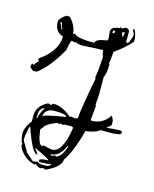

<svg xmlns="http://www.w3.org/2000/svg" viewBox="-153 -767 674 839"><g transform="rotate(15 183.5 -348.0)"><path d="M346.2 -695.3Q356 -695.3 362.8 -657.7V-641.1Q337.4 -610.4 287.6 -574.7Q284.7 -524.9 281.2 -524.9L284.7 -516.6Q284.7 -476.1 274.9 -458.5V-379.4Q274.9 -362.3 271.5 -334Q271.5 -329.6 274.9 -329.6L268.6 -263.2Q271.5 -263.2 271.5 -259.3Q323.7 -259.3 353 -304.7L362.8 -284.2V-263.2L343.3 -246.6Q381.3 -251 398.4 -251H408.2Q414.6 -249.5 414.6 -242.2Q414.6 -230 362.8 -230H320.3Q305.7 -214.8 258.8 -209Q232.9 -110.4 200.2 -64Q200.2 -31.7 135.3 -1.5H128.4L122.1 -5.9Q116.2 -1.5 108.9 -1.5Q100.6 -1.5 86.4 -14.2Q83 -14.2 83 -9.8Q44.9 -17.1 18.1 -51.3Q4.9 -69.8 4.9 -80.6Q8.3 -80.6 8.3 -84.5Q0 -84.5 -4.4 -126Q-4.4 -157.2 21.5 -188.5V-217.3Q21.5 -259.3 70.3 -284.2L86.4 -279.8Q86.4 -288.1 96.2 -288.1Q133.3 -288.1 177.2 -251Q180.7 -251 180.7 -254.9L196.8 -251Q212.9 -251 212.9 -259.3Q212.9 -285.6 242.2 -441.9Q242.2 -445.8 239.3 -445.8Q245.6 -477.5 249 -541.5Q242.2 -558.1 242.2 -570.8Q219.2 -570.8 147.9 -566.4Q118.7 -568.8 118.7 -574.7Q115.7 -574.7 115.7 -570.8L99.1 -574.7Q94.2 -574.7 86.4 -529.3Q39.6 -444.8 -14.2 -404.3H-30.8Q-46.9 -415.5 -46.9 -420.9Q-43.5 -429.2 -43.5 -433.6H-40.5L-33.7 -429.2Q-33.7 -435.1 -17.6 -450.2L-21 -458.5V-462.4Q57.1 -517.1 57.1 -583Q18.1 -593.8 18.1 -641.1Q20 -654.3 47.4 -674.3H63.5Q96.2 -640.1 96.2 -604L102.5 -607.9H106Q116.2 -591.3 196.8 -591.3Q196.8 -609.4 249 -616.2L252 -624.5Q252 -628.4 249 -657.7Q249 -678.7 287.6 -682.6Q287.6 -687 291 -687L297.4 -682.6Q308.1 -690.9 316.9 -690.9Q330.1 -685.1 330.1 -678.7V-628.9H339.8Q353 -656.2 353 -666V-674.3L346.2 -687ZM300.8 -666Q307.1 -656.2 307.1 -649.4H310.5L314 -670.4H310.5Q304.2 -666 300.8 -666ZM261.7 -657.7V-653.8H265.1Q271.5 -653.8 271.5 -662.1V-666H268.6Q261.7 -665 261.7 -657.7ZM31.2 -641.1V-637.2Q41 -617.7 41 -612.3H47.4Q37.6 -624.5 37.6 -641.1ZM37.6 -221.7V-209H41Q41 -223.1 60.5 -259.3H57.1Q37.6 -248.5 37.6 -221.7ZM60.5 -230V-221.7Q60.5 -231 161.1 -246.6Q161.1 -259.3 108.9 -259.3H106Q69.8 -259.3 60.5 -230ZM66.9 -163.6V-159.2Q75.2 -97.2 92.8 -97.2L99.1 -101.1Q130.4 -92.8 138.2 -92.8Q186.5 -92.8 203.1 -209L196.8 -213.4H167.5Q160.2 -213.4 154.8 -209L147.9 -213.4Q142.6 -209 135.3 -209V-213.4Q78.6 -192.4 73.2 -171.9Q66.9 -170.4 66.9 -163.6ZM18.1 -163.6Q8.3 -127 8.3 -101.1L37.6 -51.3L70.3 -22.5H76.7Q84 -22.5 89.8 -26.4Q101.6 -18.1 115.7 -18.1H125.5Q149.4 -18.1 151.4 -30.8H147.9L128.4 -26.4Q125.5 -26.4 125.5 -30.8L118.7 -26.4H102.5Q96.2 -26.4 96.2 -34.7Q100.1 -43 135.3 -43Q135.3 -50.3 66.9 -80.6V-76.2Q71.3 -76.2 83 -55.7H80.1Q58.6 -55.7 21.5 -163.6ZM200.2 -126Q177.7 -72.3 138.2 -72.3V-67.9H151.4L157.7 -72.3L164.6 -67.9Q189 -77.6 203.1 -122.1V-126Z"/></g></svg>

Font: Otrack
Style: Regular
Weight: 400
Designer: Sodina
Foundry: Sodina
Version: Version 2.10 June 16, 2016